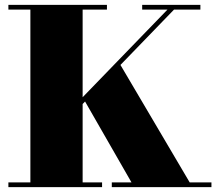

<svg xmlns="http://www.w3.org/2000/svg" viewBox="-20 -770 894 790"><path d="M172 -217 669 -730.5H565V-750H804.5V-730.5H696L199 -217ZM14.5 0V-19.5H105V-730.5H14.5V-750H420V-730.5H320V-19.5H400V0ZM440 0V-19.5H521L323 -364.5L467.5 -516.5L760.5 -19.5H850V0Z"/></svg>

Font: Bodoni Moda 11pt Black
Style: Regular
Weight: 900
Designer: Owen Earl
Foundry: indestructible type
Version: Version 2.004